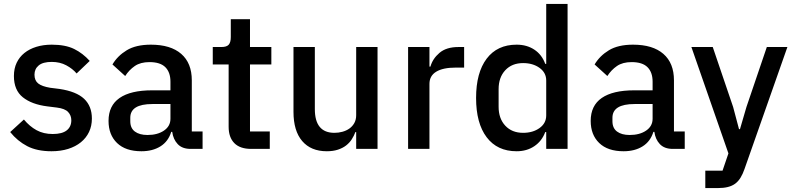

<svg xmlns="http://www.w3.org/2000/svg" viewBox="-20 -760 4051 980"><path d="M243 12Q169 12 119 -14Q69 -40 32 -86L102 -150Q131 -115 166.5 -95.5Q202 -76 249 -76Q297 -76 320.5 -94.5Q344 -113 344 -146Q344 -171 327.5 -188.5Q311 -206 270 -211L222 -217Q142 -227 96.5 -263.5Q51 -300 51 -372Q51 -410 65 -439.5Q79 -469 104.5 -489.5Q130 -510 165.5 -521Q201 -532 244 -532Q314 -532 358.5 -510Q403 -488 438 -449L371 -385Q351 -409 318.5 -426.5Q286 -444 244 -444Q199 -444 177.5 -426Q156 -408 156 -379Q156 -349 175 -334Q194 -319 236 -312L284 -306Q370 -293 409.5 -255.5Q449 -218 449 -155Q449 -117 434.5 -86.5Q420 -56 393 -34Q366 -12 328 0Q290 12 243 12Z M953 0Q910 0 887 -24.5Q864 -49 859 -87H854Q839 -38 799 -13Q759 12 702 12Q621 12 577.5 -30Q534 -72 534 -143Q534 -221 590.5 -260Q647 -299 756 -299H850V-343Q850 -391 824 -417Q798 -443 743 -443Q697 -443 668 -423Q639 -403 619 -372L554 -431Q580 -475 627 -503.5Q674 -532 750 -532Q851 -532 905 -485Q959 -438 959 -350V-89H1014V0ZM733 -71Q784 -71 817 -93.5Q850 -116 850 -154V-229H758Q645 -229 645 -159V-141Q645 -106 668.5 -88.5Q692 -71 733 -71Z M1262 0Q1205 0 1176 -29.5Q1147 -59 1147 -113V-431H1066V-520H1110Q1137 -520 1147.5 -532Q1158 -544 1158 -571V-662H1256V-520H1365V-431H1256V-89H1357V0Z M1798 -86H1794Q1787 -67 1775.5 -49Q1764 -31 1746.5 -17.5Q1729 -4 1704.5 4Q1680 12 1648 12Q1567 12 1522.5 -40Q1478 -92 1478 -189V-520H1587V-203Q1587 -82 1687 -82Q1708 -82 1728 -87.5Q1748 -93 1763.5 -104Q1779 -115 1788.5 -132Q1798 -149 1798 -172V-520H1907V0H1798Z M2063 0V-520H2172V-420H2177Q2188 -460 2223 -490Q2258 -520 2320 -520H2349V-415H2306Q2241 -415 2206.5 -394Q2172 -373 2172 -332V0Z M2768 -86H2763Q2746 -40 2707.5 -14Q2669 12 2617 12Q2518 12 2464 -59.5Q2410 -131 2410 -260Q2410 -389 2464 -460.5Q2518 -532 2617 -532Q2669 -532 2707.5 -506.5Q2746 -481 2763 -434H2768V-740H2877V0H2768ZM2650 -82Q2700 -82 2734 -106.5Q2768 -131 2768 -171V-349Q2768 -389 2734 -413.5Q2700 -438 2650 -438Q2593 -438 2559 -401.5Q2525 -365 2525 -305V-215Q2525 -155 2559 -118.5Q2593 -82 2650 -82Z M3414 0Q3371 0 3348 -24.5Q3325 -49 3320 -87H3315Q3300 -38 3260 -13Q3220 12 3163 12Q3082 12 3038.5 -30Q2995 -72 2995 -143Q2995 -221 3051.5 -260Q3108 -299 3217 -299H3311V-343Q3311 -391 3285 -417Q3259 -443 3204 -443Q3158 -443 3129 -423Q3100 -403 3080 -372L3015 -431Q3041 -475 3088 -503.5Q3135 -532 3211 -532Q3312 -532 3366 -485Q3420 -438 3420 -350V-89H3475V0ZM3194 -71Q3245 -71 3278 -93.5Q3311 -116 3311 -154V-229H3219Q3106 -229 3106 -159V-141Q3106 -106 3129.5 -88.5Q3153 -71 3194 -71Z M3894 -520H3999L3780 103Q3771 129 3759.5 147.5Q3748 166 3732.5 177.5Q3717 189 3695 194.5Q3673 200 3643 200H3580V111H3668L3698 23L3509 -520H3618L3722 -214L3752 -101H3757L3790 -214Z"/></svg>

Font: IBM Plex Sans Thai Looped Medium
Style: Regular
Weight: 500
Designer: Mike Abbink, Paul van der Laan, Pieter van Rosmalen, Ben Mitchell, Mark Frömberg
Foundry: Bold Monday
Version: Version 1.1